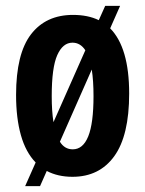

<svg xmlns="http://www.w3.org/2000/svg" viewBox="-20 -592 497 657"><path d="M66 45 102 -36Q68 -71 51.5 -129.5Q35 -188 35 -267Q35 -408 86 -474.5Q137 -541 230 -541Q281 -541 318 -523L340 -572H391L357 -495Q422 -429 422 -272Q422 -128 371 -57.5Q320 13 228 13Q178 13 140 -7L117 45ZM157 -263Q157 -211 163 -174L272 -420Q255 -446 228 -446Q195 -446 176 -403.5Q157 -361 157 -263ZM229 -81Q264 -81 282 -125.5Q300 -170 300 -263Q300 -316 294 -354L185 -107Q201 -81 229 -81Z"/></svg>

Font: Bricolage Grotesque 12pt Condensed SemiBold
Style: Regular
Weight: 600
Width: 3
Designer: Mathieu Triay
Foundry: Atelier Triay
Version: Version 1.001; ttfautohint (v1.8.4.7-5d5b);gftools[0.9.33.de